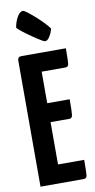

<svg xmlns="http://www.w3.org/2000/svg" viewBox="-102 -977 504 1019"><g transform="rotate(-10 150.0 -467.5)"><path d="M188 -756Q179 -756 123 -794.5Q67 -833 49 -853Q54 -884 68.5 -909.5Q83 -935 100 -935Q110 -935 158.5 -892.5Q207 -850 231 -817Q229 -810 226 -800Q223 -790 212 -773Q201 -756 188 -756ZM142 -328V-100H283Q283 -28 280.5 -14Q278 0 263 0H30V-680Q31 -700 50 -700H290Q290 -630 287.5 -615Q285 -600 270 -600H142V-430H263Q263 -362 260.5 -345Q258 -328 244 -328Z"/></g></svg>

Font: Yanone Kaffeesatz Bold
Style: Regular
Weight: 700
Designer: Yanone (Cyrillic: Daniel Pouzeot)
Foundry: Yanone
Version: Version 1.003;PS 001.003;hotconv 1.0.88;makeotf.lib2.5.64775